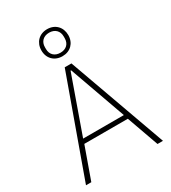

<svg xmlns="http://www.w3.org/2000/svg" viewBox="-226 -1073 1061 1188"><g transform="rotate(-30 305.0 -478.5)"><path d="M304 -764C361 -764 400 -803 400 -860C400 -917 361 -957 304 -957C247 -957 208 -917 208 -860C208 -803 247 -764 304 -764ZM304 -789C263 -789 237 -814 237 -854V-867C237 -906 263 -932 304 -932C345 -932 371 -906 371 -867V-854C371 -814 345 -789 304 -789ZM580 0 329 -698H281L30 0H68L149 -227H460L541 0ZM450 -259H159L302 -662H306Z"/></g></svg>

Font: IBM Plex Arabic ExtraLight
Style: Regular
Weight: 200
Designer: Mike Abbink, Paul van der Laan, Pieter van Rosmalen, Wael Morcos, Khajak Apelian
Foundry: Bold Monday
Version: Version 1.0